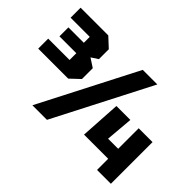

<svg xmlns="http://www.w3.org/2000/svg" viewBox="-120 -1002 1304 1304"><g transform="rotate(45 532.0 -350.0)"><path d="M315 -300H27V-396H232V-461H70V-547H218V-604H34V-700H300L369 -636V-541L320 -509L383 -468V-364ZM271 0 631 -700H771L411 0ZM660 -107 678 -400H812L795 -203H892V-400H1025V0H892V-107Z"/></g></svg>

Font: Tektur SemiCondensed
Style: Bold
Weight: 700
Width: 4
Designer: Adam Jagosz
Foundry: Adam Jagosz
Version: Version 1.005;gftools[0.9.30]